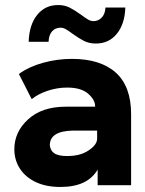

<svg xmlns="http://www.w3.org/2000/svg" viewBox="-20 -735 576 763"><path d="M268 -601Q252 -613 241.5 -619Q231 -625 221 -625Q200 -625 187 -610.5Q174 -596 173 -569H94Q96 -636 127.5 -675.5Q159 -715 211 -715Q237 -715 257.5 -704.5Q278 -694 304 -675Q320 -663 330.5 -657Q341 -651 351 -651Q371 -651 384.5 -665.5Q398 -680 399 -705H478Q476 -640 444.5 -601Q413 -562 361 -562Q334 -562 313.5 -572.5Q293 -583 268 -601ZM366 -184V-216H269Q178 -214 178 -158Q181 -131 204 -121.5Q227 -112 270 -116Q309 -120 337.5 -141Q366 -162 366 -184ZM501 -281V1H368V-61Q328 8 220 8Q163 8 122 -11.5Q81 -31 59 -65Q37 -99 37 -142Q37 -211 92 -261Q147 -311 241 -311H358Q359 -337 331 -362Q303 -387 247 -387Q208 -387 170 -374.5Q132 -362 106 -341L55 -441Q95 -470 151 -485.5Q207 -501 266 -501Q379 -501 440 -446.5Q501 -392 501 -281Z"/></svg>

Font: Montserrat GRBold
Style: Regular
Weight: 700
Designer: Julieta Ulanovsky
Foundry: Julieta Ulanovsky
Version: Version 1.00 May 29, 2023, initial release